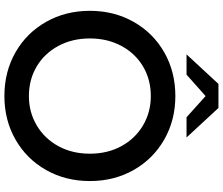

<svg xmlns="http://www.w3.org/2000/svg" viewBox="-92 -938 1039 896"><g transform="rotate(90 428.0 -489.5)"><path d="M233.3 -840 371.1 -988.9H483.3L621.1 -840H526.7L427.8 -928.9L327.8 -840ZM824.4 -388.9Q824.4 -275.6 772.8 -184.4Q721.1 -93.3 630.6 -41.7Q540 10 427.8 10Q314.4 10 223.9 -41.7Q133.3 -93.3 81.7 -184.4Q30 -275.6 30 -388.9Q30 -502.2 81.7 -593.3Q133.3 -684.4 223.9 -736.1Q314.4 -787.8 427.8 -787.8Q540 -787.8 630.6 -736.1Q721.1 -684.4 772.8 -593.3Q824.4 -502.2 824.4 -388.9ZM696.7 -388.9Q696.7 -471.1 661.7 -535.6Q626.7 -600 565 -636.7Q503.3 -673.3 427.8 -673.3Q351.1 -673.3 290 -637.2Q228.9 -601.1 193.9 -536.1Q158.9 -471.1 158.9 -388.9Q158.9 -306.7 193.9 -241.7Q228.9 -176.7 290 -140.6Q351.1 -104.4 427.8 -104.4Q503.3 -104.4 565 -141.1Q626.7 -177.8 661.7 -242.2Q696.7 -306.7 696.7 -388.9Z"/></g></svg>

Font: Paperlogy 6 SemiBold
Style: Regular
Weight: 600
Designer: redesigned by Lee Juim, glyphs from Gmarket Sans & Montserrat
Foundry: PT&
Version: Version 1.001